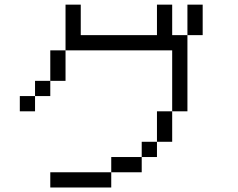

<svg xmlns="http://www.w3.org/2000/svg" viewBox="-20 -887 1040 840"><path d="M600 -133.3H466.7V-200H600ZM600 -200V-266.7H666.7V-200ZM733.3 -733.3H800V-400H733.3V-666.7H266.7V-866.7H333.3V-733.3H666.7V-866.7H733.3ZM133.3 -466.7V-400H66.7V-466.7ZM133.3 -533.3H200V-466.7H133.3ZM733.3 -266.7H666.7V-400H733.3ZM866.7 -733.3H800V-866.7H866.7ZM266.7 -666.7V-533.3H200V-666.7ZM200 -66.7V-133.3H466.7V-66.7Z"/></svg>

Font: Galmuri14 Regular
Style: Regular
Weight: 400
Designer: Lee Minseo (quiple)
Version: Version 2.399;hotconv 1.1.1;makeotfexe 2.6.0 DEVELOPMENT